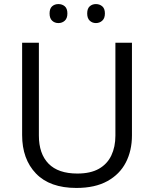

<svg xmlns="http://www.w3.org/2000/svg" viewBox="-20 -927 769 957"><path d="M637.7 -713.9V-252Q637.7 -176.3 607.2 -117.2Q576.7 -58.1 515.1 -24.2Q453.6 9.8 360.8 9.8Q228.5 9.8 159.4 -62Q90.3 -133.8 90.3 -253.9V-713.9H173.8V-251.5Q173.8 -160.6 221.9 -111.3Q270 -62 365.7 -62Q431.2 -62 472.9 -85.7Q514.6 -109.4 534.9 -152.1Q555.2 -194.8 555.2 -251V-713.9ZM227.1 -859.9Q227.1 -884.3 239.7 -895.5Q252.4 -906.7 271 -906.7Q290 -906.7 303 -895.5Q315.9 -884.3 315.9 -859.9Q315.9 -835.9 303 -824Q290 -812 271 -812Q252.4 -812 239.7 -824Q227.1 -835.9 227.1 -859.9ZM414.6 -859.9Q414.6 -884.3 427.2 -895.5Q439.9 -906.7 458 -906.7Q476.6 -906.7 489.7 -895.5Q502.9 -884.3 502.9 -859.9Q502.9 -835.9 489.7 -824Q476.6 -812 458 -812Q439.9 -812 427.2 -824Q414.6 -835.9 414.6 -859.9Z"/></svg>

Font: Wonky
Style: Regular
Weight: 400
Designer: Monotype Design Team
Foundry: Monotype Imaging Inc.
Version: Version 3.000